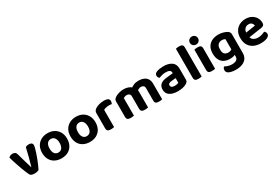

<svg xmlns="http://www.w3.org/2000/svg" viewBox="91 -1942 4926 3385"><g transform="rotate(-30 2553.5 -249.5)"><path d="M434 -490Q465 -490 485.5 -476.5Q506 -463 506 -431Q506 -413 496 -375Q486 -337 469.5 -287Q453 -237 433 -185Q413 -133 393 -87.5Q373 -42 357 -12Q346 -4 322 2.5Q298 9 269 9Q235 9 210.5 0Q186 -9 176 -28Q165 -49 149 -87Q133 -125 115 -173.5Q97 -222 79 -274Q61 -326 46 -374Q31 -422 22 -458Q35 -471 55.5 -480.5Q76 -490 100 -490Q131 -490 151 -477Q171 -464 180 -428L225 -269Q233 -241 241.5 -213Q250 -185 257 -161Q264 -137 269 -120H273Q297 -201 321.5 -293.5Q346 -386 365 -474Q395 -490 434 -490Z M1070 -240Q1070 -162 1038.5 -104.5Q1007 -47 950 -16Q893 15 816 15Q740 15 682.5 -15.5Q625 -46 593.5 -103.5Q562 -161 562 -240Q562 -319 594 -375.5Q626 -432 683.5 -463.5Q741 -495 816 -495Q892 -495 949 -463.5Q1006 -432 1038 -374.5Q1070 -317 1070 -240ZM816 -378Q769 -378 741.5 -342Q714 -306 714 -240Q714 -173 741 -137.5Q768 -102 816 -102Q864 -102 891 -138Q918 -174 918 -240Q918 -305 891 -341.5Q864 -378 816 -378Z M1648 -240Q1648 -162 1616.5 -104.5Q1585 -47 1528 -16Q1471 15 1394 15Q1318 15 1260.5 -15.5Q1203 -46 1171.5 -103.5Q1140 -161 1140 -240Q1140 -319 1172 -375.5Q1204 -432 1261.5 -463.5Q1319 -495 1394 -495Q1470 -495 1527 -463.5Q1584 -432 1616 -374.5Q1648 -317 1648 -240ZM1394 -378Q1347 -378 1319.5 -342Q1292 -306 1292 -240Q1292 -173 1319 -137.5Q1346 -102 1394 -102Q1442 -102 1469 -138Q1496 -174 1496 -240Q1496 -305 1469 -341.5Q1442 -378 1394 -378Z M1889 -351V-226H1741V-369Q1741 -397 1754.5 -416.5Q1768 -436 1792 -451Q1825 -471 1871.5 -482.5Q1918 -494 1969 -494Q2071 -494 2071 -426Q2071 -410 2066.5 -396Q2062 -382 2056 -372Q2046 -374 2031.5 -375.5Q2017 -377 2000 -377Q1970 -377 1940 -370Q1910 -363 1889 -351ZM1741 -264 1889 -261V-1Q1879 2 1861 4.5Q1843 7 1822 7Q1780 7 1760.5 -8Q1741 -23 1741 -62Z M2581 -331V-217H2432V-312Q2432 -346 2412 -362Q2392 -378 2362 -378Q2340 -378 2322.5 -371.5Q2305 -365 2293 -358V-217H2145V-373Q2145 -398 2155.5 -414.5Q2166 -431 2186 -444Q2219 -467 2267 -481Q2315 -495 2367 -495Q2415 -495 2457 -480Q2499 -465 2530 -434Q2538 -428 2545.5 -421.5Q2553 -415 2557 -407Q2567 -391 2574 -371Q2581 -351 2581 -331ZM2868 -316V-217H2720V-312Q2720 -346 2701 -362Q2682 -378 2651 -378Q2628 -378 2607.5 -368.5Q2587 -359 2572 -346L2494 -432Q2527 -458 2569 -476.5Q2611 -495 2672 -495Q2724 -495 2769 -477Q2814 -459 2841 -420Q2868 -381 2868 -316ZM2145 -263H2293V-1Q2283 2 2265 4.5Q2247 7 2226 7Q2184 7 2164.5 -8Q2145 -23 2145 -62ZM2432 -263H2581V-1Q2571 2 2553 4.5Q2535 7 2514 7Q2471 7 2451.5 -8Q2432 -23 2432 -62ZM2720 -263H2868V-1Q2859 2 2841 4.5Q2823 7 2802 7Q2759 7 2739.5 -8Q2720 -23 2720 -62Z M3182 -95Q3205 -95 3227.5 -99.5Q3250 -104 3260 -110V-206L3176 -198Q3142 -196 3122 -184Q3102 -172 3102 -148Q3102 -124 3121 -109.5Q3140 -95 3182 -95ZM3176 -495Q3280 -495 3342 -451.5Q3404 -408 3404 -317V-90Q3404 -65 3391 -49.5Q3378 -34 3358 -23Q3328 -5 3283.5 5.5Q3239 16 3182 16Q3080 16 3019.5 -24Q2959 -64 2959 -143Q2959 -211 3001 -247.5Q3043 -284 3126 -292L3259 -306V-318Q3259 -352 3232.5 -367Q3206 -382 3157 -382Q3119 -382 3082.5 -373Q3046 -364 3017 -352Q3005 -360 2996.5 -376.5Q2988 -393 2988 -411Q2988 -453 3034 -472Q3063 -484 3101.5 -489.5Q3140 -495 3176 -495Z M3523 -264 3672 -261V-1Q3662 2 3644 4.5Q3626 7 3605 7Q3563 7 3543 -8Q3523 -23 3523 -62ZM3672 -184 3523 -187V-651Q3533 -654 3551 -657Q3569 -660 3590 -660Q3633 -660 3652.5 -645Q3672 -630 3672 -590Z M3788 -618Q3788 -652 3811.5 -675Q3835 -698 3871 -698Q3908 -698 3931 -675Q3954 -652 3954 -618Q3954 -585 3931 -561Q3908 -537 3871 -537Q3835 -537 3811.5 -561Q3788 -585 3788 -618ZM3797 -264H3945V-1Q3936 2 3918 4.5Q3900 7 3879 7Q3836 7 3816.5 -8Q3797 -23 3797 -62ZM3945 -187H3797V-474Q3806 -477 3824.5 -480Q3843 -483 3864 -483Q3907 -483 3926 -468.5Q3945 -454 3945 -413Z M4263 -19Q4204 -19 4153.5 -41.5Q4103 -64 4072.5 -116.5Q4042 -169 4042 -254Q4042 -333 4073.5 -386.5Q4105 -440 4162 -467.5Q4219 -495 4294 -495Q4348 -495 4394.5 -480.5Q4441 -466 4467 -449Q4485 -437 4496 -420.5Q4507 -404 4507 -379V-65H4364V-362Q4353 -368 4337.5 -373Q4322 -378 4299 -378Q4251 -378 4220.5 -348Q4190 -318 4190 -254Q4190 -184 4218.5 -157.5Q4247 -131 4290 -131Q4323 -131 4345 -142.5Q4367 -154 4383 -168L4387 -50Q4366 -37 4336 -28Q4306 -19 4263 -19ZM4367 -5V-98H4507V-1Q4507 69 4474.5 113Q4442 157 4386.5 178Q4331 199 4262 199Q4210 199 4169.5 190Q4129 181 4108 167Q4074 145 4074 105Q4074 84 4082.5 67.5Q4091 51 4103 43Q4130 59 4167 70.5Q4204 82 4245 82Q4301 82 4334 61.5Q4367 41 4367 -5Z M4692 -170 4686 -270 4934 -309Q4932 -337 4910 -361Q4888 -385 4845 -385Q4800 -385 4770 -354.5Q4740 -324 4738 -268L4743 -199Q4752 -144 4790 -120.5Q4828 -97 4880 -97Q4922 -97 4959 -109Q4996 -121 5019 -134Q5034 -125 5043.5 -109Q5053 -93 5053 -75Q5053 -45 5029.5 -25Q5006 -5 4964.5 5Q4923 15 4870 15Q4793 15 4731.5 -14Q4670 -43 4635 -101Q4600 -159 4600 -246Q4600 -310 4620.5 -357Q4641 -404 4675.5 -434.5Q4710 -465 4753.5 -480Q4797 -495 4844 -495Q4913 -495 4964.5 -467.5Q5016 -440 5045 -393Q5074 -346 5074 -284Q5074 -253 5057 -237Q5040 -221 5010 -217Z"/></g></svg>

Font: Baloo Bhaijaan 2
Style: Bold
Weight: 700
Designer: Sanskriti Dholi, Noopur Datye and Ek Type
Foundry: Ek Type
Version: Version 1.701